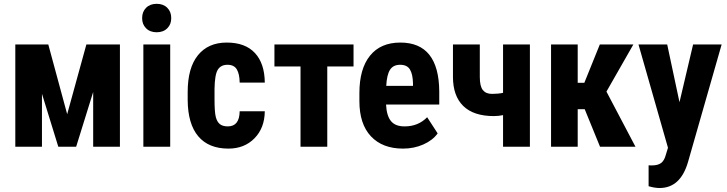

<svg xmlns="http://www.w3.org/2000/svg" viewBox="-20 -758 3757 992"><path d="M599.6 -528.3V0H461.4V-282.7L373.5 0H281.2L196.8 -273.4V0H59.1V-528.3H229.5L327.1 -168L426.3 -528.3Z M714.4 -665Q714.4 -697.3 734.9 -717.8Q755.4 -738.3 789.6 -738.3Q823.7 -738.3 844.2 -717.8Q864.7 -697.3 864.7 -665Q865.2 -632.8 844.7 -612.3Q824.2 -591.3 789.6 -591.3Q754.9 -591.3 734.4 -612.3Q713.9 -632.8 714.4 -665ZM859.4 0H720.7V-528.3H859.4Z M1157.2 -105Q1217.3 -105 1218.3 -183.1H1348.1Q1347.2 -96.7 1294.9 -43.5Q1242.7 9.8 1160.2 9.8Q1058.1 9.8 1004.4 -53.7Q950.7 -117.2 949.7 -240.7V-282.7Q949.7 -407.2 1002.7 -472.7Q1055.7 -538.1 1151.4 -538.1Q1247.1 -538.1 1297.1 -484.1Q1347.2 -430.2 1348.1 -331.1H1218.3Q1217.8 -375.5 1203.6 -399.4Q1189.5 -423.3 1155.3 -423.3Q1121.1 -423.3 1105.2 -397.7Q1089.4 -372.1 1088.4 -298.3V-244.6Q1088.4 -180.2 1094.7 -154.5Q1101.1 -128.9 1115.7 -116.9Q1130.4 -105 1157.2 -105Z M1806.6 -414.6H1670.9V0H1532.7V-414.6H1397.9V-528.3H1806.6Z M2113.8 -314.5V-327.1Q2112.8 -374.5 2098.1 -398.9Q2083.5 -423.3 2047.4 -423.3Q2011.7 -423.3 1995.1 -397.5Q1978.5 -371.6 1975.6 -314.5ZM2048.3 -538.1Q2247.6 -538.1 2249.5 -285.6V-217.8H1974.6Q1977.5 -159.2 2000.5 -131.8Q2023.4 -104.5 2071.3 -105Q2140.6 -105 2187 -152.3L2241.2 -68.8Q2215.8 -33.2 2167.5 -11.7Q2119.1 9.8 2062.5 9.8Q1956.1 9.8 1896.5 -53.7Q1836.9 -117.2 1836.9 -235.4V-277.3Q1836.9 -402.3 1891.6 -470.2Q1946.3 -538.1 2048.3 -538.1Z M2717.8 0H2579.1V-163.1Q2554.7 -158.2 2531.7 -158.2Q2427.2 -158.2 2373.8 -210.2Q2320.3 -262.2 2320.3 -360.8V-528.3H2459V-360.4Q2459 -312 2474.9 -292.5Q2490.7 -272.9 2522 -272.9Q2553.2 -272.9 2579.1 -278.3V-528.3H2717.8Z M2964.8 -193.8V0H2827.1V-528.3H2964.8V-330.1H2999L3079.1 -528.3H3252.4L3113.3 -284.7L3263.2 0H3080.1L3001 -193.8Z M3387.7 213.4Q3362.8 213.4 3331.1 204.1V96.2L3347.2 96.7Q3379.4 96.7 3396 84Q3412.6 71.3 3420.4 41L3431.2 5.4L3278.8 -528.3H3427.2L3490.7 -230L3561 -528.3H3708.5L3534.7 79.1Q3495.6 213.4 3387.7 213.4Z"/></svg>

Font: RobotoCondensed-Bold
Style: Bold
Weight: 700
Designer: Google
Version: Version 2.001240; 2014